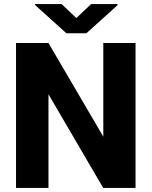

<svg xmlns="http://www.w3.org/2000/svg" viewBox="-20 -922 744 942"><path d="M486.8 -710.9V-251.5L217.8 -710.9H58.6V0H217.8V-459.5L486.3 0H645V-710.9ZM151.9 -901.9V-897.5L305.7 -758.8H403.8L556.6 -896.5V-901.9H426.8L354.5 -833.5L282.2 -901.9Z"/></svg>

Font: Vazirmatn ExtraBold
Style: Regular
Weight: 800
Designer: Saber Rastikerdar
Foundry: Saber Rastikerdar
Version: Version 33.003